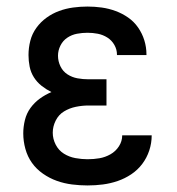

<svg xmlns="http://www.w3.org/2000/svg" viewBox="-20 -558 540 586"><path d="M247 8Q224 8 200 5Q176 2 153.5 -6Q131 -14 111 -28Q91 -42 77.5 -61Q64 -80 57.5 -103.5Q51 -127 51 -151Q51 -171 56 -191.5Q61 -212 73 -228.5Q85 -245 101.5 -257Q118 -269 137 -277Q121 -285 107 -296Q93 -307 83.5 -322Q74 -337 70.5 -354.5Q67 -372 67 -390Q67 -412 72.5 -433.5Q78 -455 91 -473Q104 -491 122 -504Q140 -517 160.5 -524.5Q181 -532 203 -535Q225 -538 247 -538Q269 -538 290.5 -535Q312 -532 332.5 -524.5Q353 -517 371 -504.5Q389 -492 401.5 -474Q414 -456 420.5 -435Q427 -414 427 -392Q427 -392 427 -391.5Q427 -391 427 -390H337Q337 -390 337 -390.5Q337 -391 337 -391Q337 -407 329 -421Q321 -435 307.5 -443.5Q294 -452 278.5 -455Q263 -458 247 -458Q231 -458 215 -455Q199 -452 185.5 -443Q172 -434 164.5 -419Q157 -404 157 -388Q157 -371 164.5 -355.5Q172 -340 186 -331Q200 -322 216.5 -319Q233 -316 250 -316H305V-236H250Q231 -236 211.5 -232Q192 -228 175.5 -218Q159 -208 150 -190Q141 -172 141 -153Q141 -153 141 -153Q141 -153 141 -153Q141 -134 150 -116.5Q159 -99 175 -89Q191 -79 210 -75.5Q229 -72 247 -72Q266 -72 283.5 -75Q301 -78 317 -87Q333 -96 343 -111.5Q353 -127 353 -145Q353 -145 353 -145Q353 -145 353 -145H443Q443 -145 443 -145Q443 -145 443 -145Q443 -121 435.5 -98.5Q428 -76 414 -57.5Q400 -39 380.5 -26Q361 -13 339 -5.5Q317 2 294 5Q271 8 247 8Z"/></svg>

Font: Iosevka Slab Medium
Style: Regular
Weight: 500
Monospace: yes
Designer: Belleve Invis
Foundry: Belleve Invis
Version: Version 11.1.1; ttfautohint (v1.8.3)